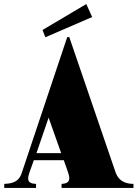

<svg xmlns="http://www.w3.org/2000/svg" viewBox="-20 -928 680 948"><path d="M1 -20V0H158V-20C134 -22 107 -24 125 -75L147 -137H295L316 -77C334 -26 308 -22 284 -20V0H639V-20C615 -21 569 -23 550 -79L322 -745H312L87 -73C70 -21 25 -22 1 -20ZM160 -172 220 -347 282 -172ZM435 -844 406 -908 190 -780 204 -744Z"/></svg>

Font: Sprat Condensed Black
Style: Regular
Weight: 900
Designer: Ethan Nakache
Foundry: Collletttivo
Version: Version 2.000;Glyphs 3.2 (3217)